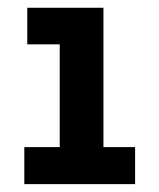

<svg xmlns="http://www.w3.org/2000/svg" viewBox="-20 -720 411 495"><path d="M42.7 -245.3V-340.7H134V-605.7H50.3V-700H246.7V-340.7H328.3V-245.3Z"/></svg>

Font: MuseoModerno Thin
Style: Regular
Weight: 100
Designer: Pablo Cosgaya, Héctor Gatti, Marcela Romero, and the Authors of The MuseoModerno Project.
Foundry: Omnibus-Type Team
Version: Version 1.003